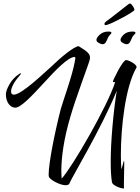

<svg xmlns="http://www.w3.org/2000/svg" viewBox="-20 -1032 786 1077"><path d="M571 -891C576 -891 583 -893 593 -897C621 -907 734 -966 734 -977C734 -977 734 -978 734 -979C734 -984 719 -1012 710 -1012C706 -1012 704 -1012 696 -1005C690 -1001 589 -920 577 -913C570 -908 566 -903 566 -899C566 -894 568 -891 571 -891ZM691 -784C715 -784 712 -819 734 -839C738 -842 740 -845 740 -848C740 -853 734 -855 723 -855C702 -855 686 -849 674 -838C662 -826 656 -816 656 -809C656 -802 659 -797 665 -794C675 -787 684 -784 691 -784ZM556 -784C580 -784 577 -819 599 -839C603 -842 605 -845 605 -848C605 -853 599 -855 588 -855C568 -855 552 -849 540 -838C527 -826 521 -816 521 -809C521 -802 524 -797 530 -794C540 -787 549 -784 556 -784ZM672 25C675 25 676 25 676 24C675 21 675 12 675 1C675 -32 677 -90 677 -115C677 -126 676 -131 675 -131C674 -131 668 -102 661 -82C659 -106 658 -133 658 -163C658 -319 683 -546 746 -654V-656C746 -672 702 -695 687 -695C668 -695 613 -581 613 -574C613 -572 617 -571 626 -571C582 -435 388 -99 326 -30C325 -43 324 -58 324 -73C324 -152 339 -257 375 -378C405 -483 480 -679 483 -696C484 -701 485 -706 485 -709C485 -734 461 -748 421 -773C395 -771 325 -714 266 -657C239 -634 103 -501 58 -501C47 -501 42 -507 42 -519C42 -538 57 -570 86 -603C94 -612 98 -618 98 -620C98 -621 97 -621 96 -621C95 -621 92 -620 89 -618C64 -602 46 -582 33 -559C20 -536 13 -517 13 -503C13 -459 37 -428 66 -428C97 -428 161 -496 227 -568C293 -640 359 -709 398 -713C401 -708 403 -710 403 -707C403 -707 402 -701 400 -689C387 -611 334 -467 321 -421C286 -285 253 -116 253 -55C253 -50 253 -45 254 -42C256 -26 315 7 348 7C361 7 368 3 371 -6C378 -29 549 -311 635 -523C617 -412 601 -244 601 -123C601 -79 603 -41 608 -10C612 10 659 25 672 25Z"/></svg>

Font: Comforter
Style: Regular
Weight: 400
Designer: Robert E. Leuschke
Foundry: Robert E. Leuschke
Version: Version 1.013; ttfautohint (v1.8.3)